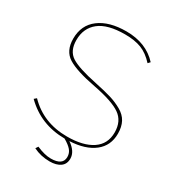

<svg xmlns="http://www.w3.org/2000/svg" viewBox="-207 -834 1015 1117"><g transform="rotate(30 301.0 -275.5)"><path d="M565 -174Q565 -94 506 -47.5Q447 -1 342 4Q398 42 398 90Q398 127 371.5 145.5Q345 164 301 164Q241 164 191 139L202 122Q257 146 298 146Q378 146 378 90Q378 64 361.5 44.5Q345 25 310 5Q149 4 39 -105L54 -118Q157 -12 316 -12Q424 -12 484.5 -52.5Q545 -93 545 -171Q545 -247 491.5 -284Q438 -321 308 -346Q176 -371 119.5 -406.5Q63 -442 63 -524Q63 -615 129.5 -665Q196 -715 311 -715Q444 -715 522 -630L509 -616Q468 -661 423 -678.5Q378 -696 313 -696Q196 -696 139.5 -651Q83 -606 83 -526Q83 -453 131.5 -422Q180 -391 307 -365Q374 -351 415.5 -338.5Q457 -326 494 -305Q531 -284 548 -252Q565 -220 565 -174Z"/></g></svg>

Font: Raleway-v4020 Thin
Style: Regular
Weight: 250
Designer: Matt McInerney, Pablo Impallari, Rodrigo Fuenzalida
Foundry: Matt McInerney, Pablo Impallari, Rodrigo Fuenzalida
Version: Version 4.020;PS 004.020;hotconv 1.0.88;makeotf.lib2.5.64775